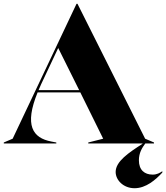

<svg xmlns="http://www.w3.org/2000/svg" viewBox="-35 -759 879 1016"><path d="M-15 0H263V-5L237 -10C137 -29 93 -96 164 -270H390L511 -25L432 -5V0H719V2C646 49 577 95 577 151C577 194 618 237 677 237C738 237 789 192 824 154V147C811 156 795 165 773 165C730 165 700 141 700 89C700 51 716 24 734 0H780V-5L733 -25L375 -739H370L32 -25L-15 -5ZM169 -282C173 -292 178 -303 183 -314L273 -505L384 -282Z"/></svg>

Font: Nyght Serif Dark
Style: Regular
Weight: 800
Designer: Maksym Kobuzan
Version: Version 0.410;Glyphs 3.1.2 (3151)